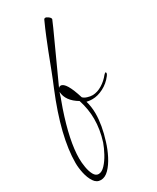

<svg xmlns="http://www.w3.org/2000/svg" viewBox="-279 -590 843 1034"><g transform="rotate(-30 142.5 -73.5)"><path d="M22 380Q-4 380 -20 355.5Q-36 331 -43.5 296.5Q-51 262 -51 232Q-51 151 -26 49.5Q-1 -52 49 -173Q66 -213 84.5 -261Q103 -309 124 -364Q137 -397 153 -436.5Q169 -476 190 -522Q193 -527 198 -527Q206 -527 217 -518.5Q228 -510 228 -502L209 -458L74 -162Q80 -169 88 -169Q121 -169 155 -58Q163 -49 180 -43.5Q197 -38 213 -38Q242 -39 271 -56.5Q300 -74 322 -102Q324 -104 327.5 -107Q331 -110 332 -110Q336 -110 336 -104Q336 -101 333.5 -96Q331 -91 329 -89Q304 -56 268.5 -38Q233 -20 201 -20Q188 -20 179.5 -21.5Q171 -23 165 -24Q170 -8 173 12.5Q176 33 176 55Q176 90 169 130.5Q162 171 148 215Q136 255 116.5 293Q97 331 73 355.5Q49 380 22 380ZM28 346Q48 346 68.5 324Q89 302 106 270.5Q123 239 133 211Q144 176 149.5 142.5Q155 109 155 76Q155 46 150 15.5Q145 -15 135 -46Q69 -85 66 -143L61 -128Q58 -116 51 -98.5Q44 -81 36 -57Q-22 114 -22 221Q-22 247 -17 276.5Q-12 306 -1 326Q10 346 28 346Z"/></g></svg>

Font: Lavishly Yours
Style: Regular
Weight: 400
Designer: Robert E. Leuschke
Foundry: Robert E. Leuschke
Version: Version 1.010; ttfautohint (v1.8.3)